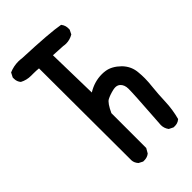

<svg xmlns="http://www.w3.org/2000/svg" viewBox="-245 -891 989 989"><g transform="rotate(-45 250.0 -396.5)"><path d="M247.1 -424.8Q295.9 -455.1 350.6 -455.1Q363.3 -455.1 376 -453.1Q415 -447.3 452.1 -411.1Q487.3 -375 490.2 -326.2Q492.2 -307.6 492.2 -283.2Q492.2 -258.8 487.8 -219.2Q483.4 -179.7 481.4 -124Q479.5 -68.4 464.8 -13.7Q454.1 -4.9 444.8 -2.4Q435.5 0 429.7 0Q423.8 0 418 0L394.5 -11.7Q379.9 -31.2 379.9 -54.7Q379.9 -57.6 383.8 -113.3Q394.5 -265.6 394.5 -304.7Q394.5 -334 377 -349.6Q366.2 -358.4 351.6 -358.4Q344.7 -358.4 335 -356.4Q305.7 -349.6 285.2 -338.9Q266.6 -329.1 243.2 -278.3V-24.4L228.5 1Q212.9 13.7 191.4 13.7Q188.5 13.7 182.6 13.7L160.2 2Q145.5 -14.6 144.5 -33.2L142.6 -705.1Q124 -707 103.5 -707H86.9Q54.7 -707 27.3 -721.7Q13.7 -737.3 13.7 -758.8Q13.7 -761.7 13.7 -767.6L26.4 -792Q58.6 -805.7 92.8 -805.7Q104.5 -805.7 118.2 -803.7Q314.5 -795.9 381.8 -783.2Q390.6 -771.5 393.1 -761.7Q395.5 -752 395.5 -746.1Q395.5 -740.2 395.5 -734.4L383.8 -710.9Q358.4 -696.3 332 -696.3Q322.3 -696.3 312.5 -698.2L241.2 -702.1Z"/></g></svg>

Font: JasonHandwriting2
Style: SemiBold
Weight: 600
Version: Version 1.04.7